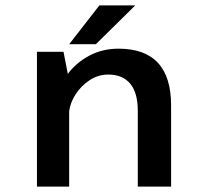

<svg xmlns="http://www.w3.org/2000/svg" viewBox="-20 -692 750 712"><path d="M117 0V-500H215.5L231.5 -418Q262.5 -459.5 311 -485.5Q359.5 -511.5 419.5 -511.5Q614.5 -511.5 614.5 -301V0H491V-281Q491 -348 462.8 -381.8Q434.5 -415.5 382 -415.5Q344 -415.5 312.5 -394.8Q281 -374 260.8 -342.8Q240.5 -311.5 236.5 -279.5V0ZM236.5 -528 348.5 -672H481.5L335.5 -528Z"/></svg>

Font: League Mono Medium
Style: Regular
Weight: 500
Width: 6
Designer: Tyler Finck
Foundry: The League of Moveable Type / Tyler Finck
Version: Version 2.300;RELEASE